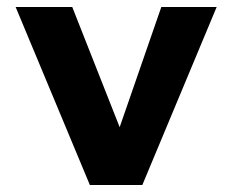

<svg xmlns="http://www.w3.org/2000/svg" viewBox="-20 -526 661 546"><path d="M235.5 0 24.5 -506H185.5L339.4 -115.9L303.1 -114.7L438.7 -506H596.1L384.8 0Z"/></svg>

Font: Maven Pro
Style: Regular
Weight: 400
Designer: Joe Prince
Foundry: Joe Prince
Version: Version 2.103